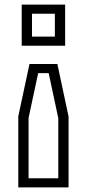

<svg xmlns="http://www.w3.org/2000/svg" viewBox="-20 -620 380 840"><path d="M265 -420V-600H75V-420ZM220 -560V-460H120V-560ZM109 -340 60 -111V200H280V-110L231 -340ZM235 160H105V-104L147 -300H193L235 -103Z"/></svg>

Font: Kumar One Outline
Style: Regular
Weight: 400
Designer: Parimal Parmar
Foundry: Indian Type Foundry
Version: Version 1.000;PS 1.000;hotconv 1.0.88;makeotf.lib2.5.647800